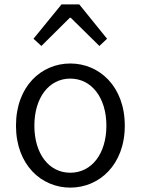

<svg xmlns="http://www.w3.org/2000/svg" viewBox="-20 -844 642 877"><path d="M301 13C433 13 550 -91 550 -270C550 -450 433 -554 301 -554C169 -554 53 -450 53 -270C53 -91 169 13 301 13ZM301 -55C204 -55 137 -141 137 -270C137 -398 204 -485 301 -485C398 -485 466 -398 466 -270C466 -141 398 -55 301 -55ZM133 -667 169 -634 299 -763H303L434 -634L469 -667L342 -824H261Z"/></svg>

Font: Source Han Sans JP Normal
Style: Regular
Weight: 350
Designer: Ryoko NISHIZUKA 西塚涼子 (kana, bopomofo & ideographs); Paul D. Hunt (Latin, Greek & Cyrillic); Sandoll Communications 산돌커뮤니
Foundry: Adobe
Version: Version 2.002;hotconv 1.0.116;makeotfexe 2.5.65601